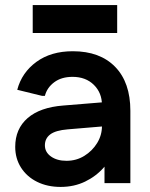

<svg xmlns="http://www.w3.org/2000/svg" viewBox="-20 -722 593 757"><path d="M219 15Q167 15 126.5 -5Q86 -25 63 -61Q40 -97 40 -143Q40 -214 89 -256.5Q138 -299 230 -306L426 -322V-227L247 -212Q199 -208 178 -192Q157 -176 157 -149Q157 -122 181 -105Q205 -88 242 -88Q281 -88 312.5 -107.5Q344 -127 363 -158Q382 -189 382 -225V-308Q382 -356 350 -387.5Q318 -419 266 -419Q222 -419 193.5 -397.5Q165 -376 157 -344H146L48 -368Q66 -436 123.5 -478Q181 -520 267 -520Q374 -520 434 -458.5Q494 -397 494 -285V0H392V-147L433 -141Q421 -98 390 -62.5Q359 -27 315.5 -6Q272 15 219 15ZM109 -592V-702H442V-592Z"/></svg>

Font: Fustat
Style: Bold
Weight: 700
Designer: Mohamed Gaber, Khaled Hosny, Laura Garcia Mut
Foundry: Kief Type Foundry, Alif Type Foundry, Hard Type Foundry
Version: Version 1.007